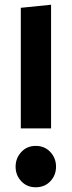

<svg xmlns="http://www.w3.org/2000/svg" viewBox="-20 -775 303 812"><path d="M196 -755V-232H68V-742ZM217 -70Q217 -34 193 -8.5Q169 17 131 17Q94 17 70 -8.5Q46 -34 46 -70Q46 -106 70 -132Q94 -158 131 -158Q169 -158 193 -132Q217 -106 217 -70Z"/></svg>

Font: Fira Sans Extra Condensed
Style: Bold
Weight: 700
Width: 1
Designer: Carrois Corporate & Edenspiekermann AG
Foundry: Carrois Corporate GbR & Edenspiekermann AG
Version: Version 4.203